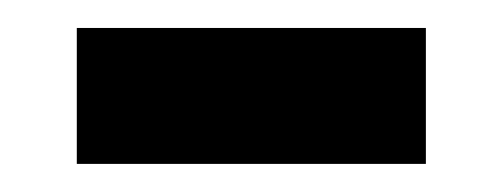

<svg xmlns="http://www.w3.org/2000/svg" viewBox="-20 -337 362 138"><path d="M286.1 -219.2V-316.9H35.2V-219.2Z"/></svg>

Font: Open Sans 600
Style: Regular
Weight: 600
Foundry: Ascender Corporation
Version: Version 1.100;PS 001.100;hotconv 1.0.88;makeotf.lib2.5.64775